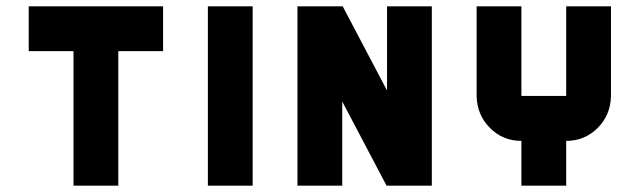

<svg xmlns="http://www.w3.org/2000/svg" viewBox="-20 -587 2022 607"><path d="M70.8 -566.9H495.6V-425.3H354V0H212.4V-425.3H70.8Z M637.2 -566.9H778.8V0H637.2Z M1203.6 -566.9H1345.2V0H1202.1L1062 -266.1V0H920.4V-566.9H1063.5L1203.6 -300.8Z M1770 -566.9H1911.6V-283.2Q1910.2 -223.1 1869.4 -182.4Q1828.6 -141.6 1770 -141.6V0H1628.4V-141.6Q1569.8 -141.6 1529.1 -182.4Q1488.3 -223.1 1486.8 -283.2V-566.9H1628.4V-283.7H1770Z"/></svg>

Font: Blazma
Style: Regular
Weight: 400
Designer: GGBotNet
Version: 1.00